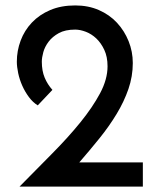

<svg xmlns="http://www.w3.org/2000/svg" viewBox="-20 -687 583 707"><path d="M272 -89H506V0H52Q114 -63 172.5 -122Q231 -181 276 -236.5Q321 -292 348.5 -343.5Q376 -395 376 -443Q376 -478 364 -503.5Q352 -529 334.5 -545.5Q317 -562 296 -570Q275 -578 257 -578Q220 -578 196.5 -565Q173 -552 159 -533.5Q145 -515 139.5 -495Q134 -475 134 -460Q134 -426 144.5 -401Q155 -376 173 -356L119 -299Q101 -310 86.5 -329.5Q72 -349 62 -371.5Q52 -394 47 -417.5Q42 -441 42 -460Q42 -500 56 -537.5Q70 -575 97.5 -604Q125 -633 165 -650Q205 -667 257 -667Q305 -667 344 -650Q383 -633 410.5 -603.5Q438 -574 453.5 -535.5Q469 -497 469 -455Q469 -406 453 -359.5Q437 -313 409.5 -267.5Q382 -222 346.5 -178Q311 -134 272 -89Z"/></svg>

Font: JosefinSans
Style: SemiBold
Weight: 600
Designer: Santiago Orozco
Foundry: Typemade
Version: Version 1.0 ; ttfautohint (v1.3)